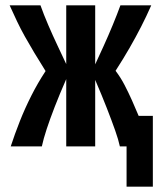

<svg xmlns="http://www.w3.org/2000/svg" viewBox="-20 -546 600 716"><path d="M452 150V0H427Q422 -24 409.5 -59.5Q397 -95 378.5 -142.5Q360 -190 335 -248V0H227V-251Q202 -194 184 -147.5Q166 -101 154 -64.5Q142 -28 136 0H20Q35 -46 54 -94Q73 -142 97 -189.5Q121 -237 150 -281Q126 -319 107.5 -350Q89 -381 73 -409.5Q57 -438 43.5 -466.5Q30 -495 16 -526H131Q143 -492 160 -452.5Q177 -413 195 -375Q213 -337 227 -307V-526H335V-306Q349 -336 366.5 -374.5Q384 -413 400.5 -453Q417 -493 429 -526H544Q526 -485 506 -446Q486 -407 463 -367Q440 -327 411 -282Q430 -257 444.5 -229Q459 -201 472 -172Q485 -143 497 -114H550V150Z"/></svg>

Font: Ubuntu Sans Mono
Style: Regular
Weight: 400
Monospace: yes
Designer: Dalton Maag Ltd
Foundry: Dalton Maag Ltd
Version: Version 1.006